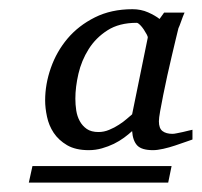

<svg xmlns="http://www.w3.org/2000/svg" viewBox="-20 -699 434 413"><path d="M297.9 -618.2Q298.3 -619.6 295.7 -624.8Q293 -629.9 289.3 -635.5Q285.6 -641.1 281.2 -645.5Q276.9 -649.9 273.9 -649.9Q236.3 -649.9 211.2 -633.8Q186 -617.7 170.7 -593.3Q155.3 -568.8 148.7 -540.3Q142.1 -511.7 142.1 -486.8Q142.1 -474.1 144 -461.4Q146 -448.7 151.6 -438.5Q157.2 -428.2 166.7 -421.6Q176.3 -415 191.9 -415Q203.6 -415 214.8 -419.7Q226.1 -424.3 235.8 -430.7Q245.6 -437 252.9 -443.4Q260.3 -449.7 264.2 -453.1ZM341.8 -306.2H42L49.8 -341.8H349.1ZM394 -398.9Q389.6 -397.5 379.4 -393.8Q369.1 -390.1 356.7 -386Q344.2 -381.8 331.3 -378.9Q318.4 -376 309.1 -376Q284.7 -376 275.1 -386.2Q265.6 -396.5 264.2 -417Q256.8 -410.2 246.8 -402.8Q236.8 -395.5 224.9 -389.6Q212.9 -383.8 199.2 -379.9Q185.5 -376 170.9 -376Q142.6 -376 124.3 -386.7Q106 -397.5 95.5 -413.3Q85 -429.2 81.1 -448Q77.1 -466.8 77.1 -482.9Q77.1 -518.1 89.4 -553Q101.6 -587.9 125.2 -616Q148.9 -644 184.1 -661.6Q219.2 -679.2 265.1 -679.2Q283.2 -679.2 298.6 -672.4Q314 -665.5 323.2 -658.2L333 -671.9H377Q375.5 -668.5 373.5 -663.6Q371.6 -658.7 369.9 -653.8Q368.2 -648.9 366.5 -644.5Q364.7 -640.1 363.8 -638.2Q361.8 -629.9 357.9 -614Q354 -598.1 349.4 -578.1Q344.7 -558.1 339.8 -536.1Q335 -514.2 331.1 -494.6Q327.1 -475.1 324.5 -460Q321.8 -444.8 321.8 -438Q321.8 -422.9 329.6 -417Q337.4 -411.1 351.1 -411.1Q354.5 -411.1 360.6 -412.4Q366.7 -413.6 373.3 -415Q379.9 -416.5 385.7 -418Q391.6 -419.4 394 -419.9Z"/></svg>

Font: Charis SIL Am
Style: Italic
Weight: 400
Italic angle: -11°
Foundry: SIL International
Version: Version 5.000